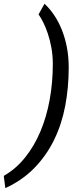

<svg xmlns="http://www.w3.org/2000/svg" viewBox="-83 -829 391 1019"><path d="M281.7 -470.7Q281.7 -365.2 263.2 -267.3Q244.6 -169.4 203.9 -86.2Q163.1 -2.9 99.1 62.7Q35.2 128.4 -54.7 169.4L-63 104.5Q1 67.9 49.8 7.3Q98.6 -53.2 131.3 -130.9Q164.1 -208.5 180.7 -299.8Q197.3 -391.1 197.3 -489.3Q197.3 -534.2 189.9 -575Q182.6 -615.7 171.1 -649.9Q159.7 -684.1 146.5 -710.2Q133.3 -736.3 121.6 -752.4L153.3 -809.1Q179.7 -784.7 203.1 -750.5Q226.6 -716.3 244.1 -673.3Q261.7 -630.4 271.7 -579.3Q281.7 -528.3 281.7 -470.7Z"/></svg>

Font: Ufes Sans
Style: Italic
Weight: 400
Designer: Ricardo Esteves & Filipe Motta
Foundry: ProDesignUfes - Ricardo Esteves, Filipe Motta
Version: Version 2.0